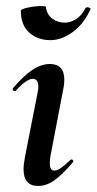

<svg xmlns="http://www.w3.org/2000/svg" viewBox="-20 -607 320 636"><path d="M58 -47Q58 -62 63 -89L104 -297Q107 -311 107 -320Q107 -333 102 -339.5Q97 -346 89 -346Q68 -346 32 -306Q31 -305 29 -305Q25 -305 23 -308.5Q21 -312 23 -315Q59 -357 88 -376Q117 -395 145 -395Q193 -395 193 -343Q193 -326 189 -309L147 -89Q145 -80 145 -66Q145 -42 160 -42Q170 -42 182.5 -51Q195 -60 213 -77Q215 -79 217 -79Q220 -79 222 -75.5Q224 -72 221 -69Q187 -29 160.5 -10Q134 9 106 9Q58 9 58 -47ZM49 -571Q49 -577 73 -582Q97 -587 117 -587Q132 -587 132 -584Q135 -559 153 -545.5Q171 -532 195 -532Q214 -532 232.5 -544Q251 -556 263 -580Q266 -583 269 -583Q273 -583 277 -581Q281 -579 280 -577Q258 -528 221 -501Q184 -474 147 -474Q105 -474 77 -499Q49 -524 49 -571Z"/></svg>

Font: Cormorant Garamond
Style: Bold Italic
Weight: 700
Italic angle: -10°
Designer: Christian Thalmann (Catharsis Fonts)
Foundry: Catharsis Fonts
Version: Version 4.000